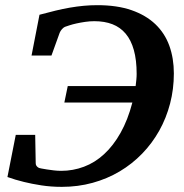

<svg xmlns="http://www.w3.org/2000/svg" viewBox="-20 -707 711 743"><path d="M652.8 -422.9Q652.8 -362.3 638.2 -306.2Q623.5 -250 596.2 -201.2Q568.8 -152.3 530 -112.3Q491.2 -72.3 443.1 -43.7Q395 -15.1 338.4 0.5Q281.7 16.1 219.2 16.1Q177.7 16.1 139.9 10.3Q102.1 4.4 72.8 -2.9Q38.6 -11.2 8.8 -22L41 -185.1H116.2L118.2 -75.2Q118.2 -63.5 130.9 -57.1Q131.8 -56.6 140.4 -54.9Q148.9 -53.2 161.4 -51.3Q173.8 -49.3 188.5 -47.6Q203.1 -45.9 216.8 -45.9Q262.7 -45.9 304.9 -61.8Q347.2 -77.6 382.8 -110.4Q418.5 -143.1 446.5 -192.9Q474.6 -242.7 492.2 -310.1H229L242.2 -374H504.9Q506.3 -386.7 507.6 -398.2Q508.8 -409.7 508.8 -420.9Q508.8 -474.6 498 -513.2Q487.3 -551.8 466.3 -576.7Q445.3 -601.6 415 -613.3Q384.8 -625 345.2 -625Q327.1 -625 309.1 -622.3Q291 -619.6 275.6 -616.2Q260.3 -612.8 248.5 -608.9L231 -603Q225.6 -600.6 219.7 -594Q213.9 -587.4 210.9 -580.1L179.2 -492.2H102.1L132.8 -649.9Q165.5 -658.7 194.6 -665.8Q223.6 -672.9 250.7 -677.5Q277.8 -682.1 304 -684.6Q330.1 -687 356.9 -687Q433.1 -687 488.8 -667.7Q544.4 -648.4 581.1 -613.5Q617.7 -578.6 635.3 -530Q652.8 -481.4 652.8 -422.9Z"/></svg>

Font: Charis SIL CyrE
Style: Bold Italic
Weight: 700
Italic angle: -11°
Foundry: SIL International
Version: Version 5.000